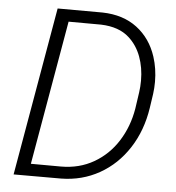

<svg xmlns="http://www.w3.org/2000/svg" viewBox="-51 -759 739 807"><g transform="rotate(5 318.0 -355.5)"><path d="M36.1 0 159.7 -710.9 349.1 -710.4Q436.5 -708.5 495.1 -664.1Q553.7 -619.6 578.1 -544.4Q594.2 -494.6 594.2 -439.5Q594.2 -412.6 590.8 -388.2L582 -328.6Q567.4 -231.9 519.3 -157.7Q471.2 -83.5 397.9 -42.2Q324.7 -1 236.3 0ZM210.4 -659.7 104.5 -50.8 231 -50.3Q308.6 -50.3 369.9 -85.7Q431.2 -121.1 470 -182.4Q508.8 -243.7 521.5 -319.8L531.7 -389.6Q535.2 -413.1 535.2 -439.5Q535.2 -494.1 518.1 -540.3Q501 -586.4 466.3 -617.7Q423.3 -656.7 347.7 -659.2Z"/></g></svg>

Font: Mardoto Light
Style: Italic
Weight: 300
Italic angle: -12°
Designer: Christian Robertson, Vahan Hovhannisyan
Foundry: Google
Version: Version 1.000